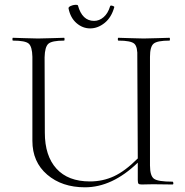

<svg xmlns="http://www.w3.org/2000/svg" viewBox="-20 -786 790 818"><path d="M364 -665Q332 -665 306 -687.5Q280 -710 272 -750Q271 -756 281 -760.5Q291 -765 300.5 -765.5Q310 -766 312 -763Q330 -697 381 -697Q403 -697 421.5 -713Q440 -729 449 -759Q450 -764 458.5 -761.5Q467 -759 467 -756Q455 -712 426 -688.5Q397 -665 364 -665ZM715 -12Q718 -12 718.5 -6Q719 0 715 0Q701 0 674 -0.5Q647 -1 632 -1Q622 -1 606.5 -0.5Q591 0 584 0Q573 0 570 -3.5Q567 -7 567 -19V-93Q458 12 342 12Q244 12 181 -42Q118 -96 118 -186V-544Q117 -587 102.5 -600Q88 -613 35 -613Q33 -613 33 -619Q33 -625 35 -625Q47 -625 83.5 -623.5Q120 -622 142 -622Q165 -622 203 -623.5Q241 -625 253 -625Q255 -625 255 -619Q255 -613 253 -613Q201 -613 186 -599.5Q171 -586 170 -542L171 -221Q171 -122 220.5 -67.5Q270 -13 363 -13Q418 -13 465.5 -35Q513 -57 567 -111L565 -542Q567 -586 552.5 -599.5Q538 -613 484 -613Q482 -613 482 -619Q482 -625 484 -625Q496 -625 533 -623.5Q570 -622 592 -622Q614 -622 652 -623.5Q690 -625 702 -625Q704 -625 704 -619Q704 -613 702 -613Q650 -613 634.5 -600Q619 -587 619 -544V-81Q619 -37 636 -24.5Q653 -12 715 -12Z"/></svg>

Font: Cormorant Upright Light
Style: Regular
Weight: 300
Designer: Christian Thalmann (Catharsis Fonts)
Foundry: Catharsis Fonts
Version: Version 3.302;PS 003.302;hotconv 1.0.88;makeotf.lib2.5.64775